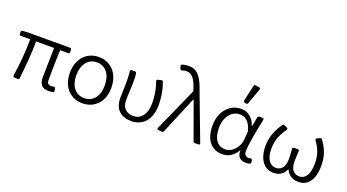

<svg xmlns="http://www.w3.org/2000/svg" viewBox="-54 -1304 3405 1882"><g transform="rotate(20 1648.5 -363.0)"><path d="M379.9 -95.7C379.9 -25.4 408.2 10.7 475.6 10.7C494.1 10.7 508.8 8.8 521.5 5.9C531.2 3.9 536.1 -2.9 534.2 -12.7L530.3 -34.2C528.3 -44.9 521.5 -47.9 510.7 -45.9C501 -43.9 493.2 -43 487.3 -43C456.1 -43 442.4 -57.6 442.4 -89.8C442.4 -138.7 443.4 -294.9 449.2 -404.3H532.2C542 -404.3 547.9 -410.2 547.9 -419.9V-444.3C547.9 -454.1 542 -460 532.2 -460H91.8L38.1 -456.1C28.3 -455.1 23.4 -450.2 23.4 -440.4V-419.9C23.4 -410.2 29.3 -404.3 39.1 -404.3H136.7C136.7 -281.2 125 -142.6 105.5 -16.6C103.5 -5.9 109.4 0 119.1 1L153.3 2.9C163.1 3.9 169.9 -1 170.9 -10.7C184.6 -137.7 198.2 -277.3 198.2 -404.3H385.7C383.8 -298.8 379.9 -146.5 379.9 -95.7Z M614.3 -228.5C614.3 -76.2 710 10.7 830.1 10.7C951.2 10.7 1046.9 -76.2 1046.9 -228.5C1046.9 -383.8 951.2 -471.7 830.1 -471.7C710 -471.7 614.3 -383.8 614.3 -228.5ZM978.5 -228.5C978.5 -116.2 922.9 -43 830.1 -43C738.3 -43 681.6 -116.2 681.6 -228.5C681.6 -340.8 738.3 -416 830.1 -416C922.9 -416 978.5 -340.8 978.5 -228.5Z M1163.1 -168C1163.1 -45.9 1233.4 10.7 1340.8 10.7C1456.1 10.7 1541 -71.3 1541 -227.5C1541 -304.7 1529.3 -380.9 1501 -458C1498 -466.8 1490.2 -469.7 1481.4 -467.8L1447.3 -459C1437.5 -456.1 1433.6 -449.2 1437.5 -439.5C1465.8 -362.3 1474.6 -293 1474.6 -225.6C1474.6 -100.6 1417 -43 1342.8 -43C1280.3 -43 1223.6 -75.2 1223.6 -165C1223.6 -220.7 1230.5 -298.8 1230.5 -353.5C1230.5 -387.7 1230.5 -418 1225.6 -446.3C1223.6 -455.1 1217.8 -460 1209 -460H1175.8C1165 -460 1160.2 -454.1 1161.1 -443.4C1166 -403.3 1167 -369.1 1167 -336.9C1167 -280.3 1163.1 -224.6 1163.1 -168Z M1621.1 2 1658.2 5.9C1667 6.8 1672.9 2.9 1676.8 -4.9L1840.8 -396.5H1844.7L1983.4 -12.7C1986.3 -4.9 1993.2 0 2002 0H2038.1C2049.8 0 2054.7 -5.9 2050.8 -17.6L1872.1 -490.2C1828.1 -621.1 1783.2 -690.4 1691.4 -690.4C1660.2 -690.4 1638.7 -686.5 1620.1 -679.7C1611.3 -675.8 1608.4 -668.9 1611.3 -659.2L1620.1 -635.7C1623 -626 1629.9 -623 1639.6 -626C1652.3 -630.9 1667 -634.8 1684.6 -634.8C1744.1 -634.8 1777.3 -585.9 1806.6 -493.2L1813.5 -471.7L1610.4 -16.6C1605.5 -6.8 1610.4 1 1621.1 2Z M2350.6 -724.6 2312.5 -558.6C2310.5 -547.9 2314.5 -542 2324.2 -540L2339.8 -536.1C2348.6 -534.2 2356.4 -537.1 2359.4 -546.9L2418 -710C2421.9 -720.7 2418 -727.5 2407.2 -729.5L2368.2 -736.3C2358.4 -738.3 2352.5 -734.4 2350.6 -724.6ZM2104.5 -220.7C2104.5 -69.3 2179.7 10.7 2289.1 10.7C2352.5 10.7 2405.3 -21.5 2443.4 -85.9H2446.3C2441.4 -20.5 2478.5 10.7 2533.2 10.7C2550.8 10.7 2565.4 8.8 2577.1 4.9C2585.9 2 2588.9 -4.9 2586.9 -13.7L2583 -34.2C2581.1 -43.9 2574.2 -47.9 2564.5 -45.9C2558.6 -43.9 2551.8 -43 2545.9 -43C2519.5 -43 2498 -61.5 2498 -92.8C2498 -175.8 2529.3 -322.3 2553.7 -442.4C2556.6 -453.1 2550.8 -460 2540 -460H2507.8C2499 -460 2492.2 -455.1 2490.2 -446.3L2470.7 -345.7H2468.8C2442.4 -436.5 2377 -471.7 2315.4 -471.7C2204.1 -471.7 2104.5 -378.9 2104.5 -220.7ZM2444.3 -196.3C2436.5 -112.3 2370.1 -43.9 2300.8 -43.9C2219.7 -43.9 2171.9 -109.4 2171.9 -220.7C2171.9 -348.6 2245.1 -416 2321.3 -416C2367.2 -416 2422.9 -394.5 2451.2 -285.2Z M2661.1 -212.9C2661.1 -61.5 2733.4 10.7 2823.2 10.7C2877 10.7 2925.8 -13.7 2949.2 -71.3H2953.1C2977.5 -13.7 3028.3 10.7 3082 10.7C3177.7 10.7 3242.2 -61.5 3242.2 -215.8C3242.2 -319.3 3210.9 -388.7 3160.2 -460C3155.3 -467.8 3148.4 -469.7 3139.6 -465.8L3109.4 -452.1C3099.6 -447.3 3097.7 -440.4 3103.5 -430.7C3153.3 -359.4 3175.8 -303.7 3175.8 -212.9C3175.8 -96.7 3133.8 -43 3074.2 -43C3027.3 -43 2980.5 -71.3 2980.5 -164.1C2980.5 -197.3 2982.4 -231.4 2985.4 -272.5C2986.3 -283.2 2980.5 -289.1 2970.7 -289.1H2930.7C2920.9 -289.1 2915 -283.2 2916 -272.5C2918.9 -231.4 2920.9 -197.3 2920.9 -164.1C2920.9 -73.2 2875 -43 2827.1 -43C2769.5 -43 2724.6 -99.6 2724.6 -202.1C2724.6 -296.9 2752.9 -359.4 2802.7 -429.7C2808.6 -438.5 2806.6 -446.3 2796.9 -451.2L2767.6 -464.8C2758.8 -469.7 2752 -467.8 2746.1 -460C2698.2 -389.6 2661.1 -310.5 2661.1 -212.9Z"/></g></svg>

Font: Ed Sans Neue Light
Style: Regular
Weight: 300
Designer: Stephen Hutchings
Version: Version 1.004;PS 001.004;hotconv 1.0.88;makeotf.lib2.5.64775